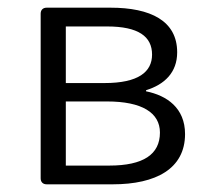

<svg xmlns="http://www.w3.org/2000/svg" viewBox="-20 -480 543 500"><path d="M85.9 -444.3V-15.6C85.9 -5.9 91.8 0 101.6 0H273.4C386.7 0 461.9 -41 461.9 -130.9C461.9 -199.2 414.1 -231.4 360.4 -242.2V-245.1C408.2 -259.8 441.4 -291 441.4 -343.8C441.4 -425.8 372.1 -460 267.6 -460H101.6C91.8 -460 85.9 -454.1 85.9 -444.3ZM252 -263.7H151.4V-411.1H258.8C340.8 -411.1 376 -384.8 376 -337.9C376 -293 340.8 -263.7 252 -263.7ZM264.6 -48.8H151.4V-215.8H258.8C349.6 -215.8 396.5 -186.5 396.5 -134.8C396.5 -78.1 353.5 -48.8 264.6 -48.8Z"/></svg>

Font: Ed Sans Neue Light
Style: Regular
Weight: 300
Designer: Stephen Hutchings
Version: Version 1.004;PS 001.004;hotconv 1.0.88;makeotf.lib2.5.64775